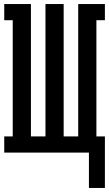

<svg xmlns="http://www.w3.org/2000/svg" viewBox="-20 -755 540 950"><path d="M420 175V0H1V-80H43V-655H1V-735H133V-80H205V-735H295V-80H367V-735H499V-655H457V-80H499V175Z"/></svg>

Font: Iosevka Curly Slab Medium
Style: Regular
Weight: 500
Monospace: yes
Designer: Belleve Invis
Foundry: Belleve Invis
Version: Version 22.1.2; ttfautohint (v1.8.4)